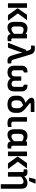

<svg xmlns="http://www.w3.org/2000/svg" viewBox="1988 -2740 937 4953"><g transform="rotate(90 2456.5 -263.5)"><path d="M381 0Q372 0 366 -6L198 -241Q192 -249 198 -258L358 -486Q362 -492 372 -492H484Q491 -492 493 -488Q495 -484 491 -478L327 -255L506 -14Q511 -8 508.5 -4Q506 0 499 0ZM75 0Q64 0 64 -12V-480Q64 -492 75 -492H170Q182 -492 182 -480V-12Q182 0 170 0Z M687 12Q544 12 544 -166V-299Q544 -399 589.5 -451.5Q635 -504 721 -504Q758 -504 796 -489Q834 -474 860 -453V-480Q860 -492 872 -492H958Q970 -492 970 -480V-135Q970 -104 977 -95Q984 -86 1003 -86Q1010 -86 1017 -87Q1024 -88 1031 -89Q1042 -89 1042 -78V-7Q1042 3 1030 6Q1017 8 1001 10Q985 12 971 12Q921 12 892.5 -8.5Q864 -29 860 -72Q820 -34 779.5 -11Q739 12 687 12ZM662 -178Q662 -90 729 -90Q757 -90 785.5 -105.5Q814 -121 852 -157V-369Q827 -384 801 -393.5Q775 -403 752 -403Q662 -403 662 -290Z M1550 12Q1507 12 1480 -0.5Q1453 -13 1435 -45.5Q1417 -78 1401 -138L1376 -218Q1366 -252 1357 -288.5Q1348 -325 1338 -370H1336Q1323 -325 1309.5 -284Q1296 -243 1281 -203L1211 -10Q1208 0 1198 0H1097Q1083 0 1088 -14L1264 -463Q1267 -472 1277 -472H1299L1274 -546Q1263 -578 1247.5 -587.5Q1232 -597 1210 -597Q1200 -597 1190 -596.5Q1180 -596 1170 -594Q1157 -592 1157 -604V-677Q1157 -687 1168 -689Q1182 -692 1198.5 -693.5Q1215 -695 1231 -695Q1291 -695 1330 -668.5Q1369 -642 1391 -566L1518 -138Q1528 -108 1540.5 -97.5Q1553 -87 1572 -87Q1579 -87 1586.5 -87.5Q1594 -88 1603 -89Q1616 -91 1616 -79L1617 -6Q1617 5 1606 6Q1592 9 1576 10.5Q1560 12 1550 12Z M1849 12Q1766 12 1720.5 -30Q1675 -72 1675 -165V-352Q1675 -424 1714 -464Q1753 -504 1836 -504Q1849 -504 1849 -492V-419Q1849 -407 1838 -406Q1809 -403 1800.5 -388.5Q1792 -374 1792 -354V-179Q1792 -131 1812 -112Q1832 -93 1871 -93Q1907 -93 1928.5 -112.5Q1950 -132 1950 -177V-331Q1950 -343 1962 -343H2051Q2063 -343 2063 -331V-177Q2063 -132 2084.5 -112.5Q2106 -93 2142 -93Q2181 -93 2201 -112Q2221 -131 2221 -179V-354Q2221 -374 2212 -388.5Q2203 -403 2175 -406Q2164 -407 2164 -419V-492Q2164 -504 2177 -504Q2260 -504 2299 -464Q2338 -424 2338 -352V-165Q2338 -72 2293 -30Q2248 12 2165 12Q2108 12 2066.5 -11Q2025 -34 2007 -70H2006Q1989 -38 1949 -13Q1909 12 1849 12Z M2671 12Q2564 12 2506.5 -40Q2449 -92 2449 -193V-252Q2449 -331 2494.5 -377.5Q2540 -424 2629 -451L2556 -514Q2526 -540 2513 -563Q2500 -586 2500 -611Q2501 -643 2527 -663Q2553 -683 2609 -683H2858Q2870 -683 2870 -671V-600Q2870 -588 2858 -588H2657Q2637 -588 2637 -577Q2637 -571 2644 -564.5Q2651 -558 2663 -547L2778 -454Q2821 -419 2845.5 -387Q2870 -355 2881 -320.5Q2892 -286 2892 -242V-193Q2892 -92 2834.5 -40Q2777 12 2671 12ZM2569 -204Q2569 -145 2593 -117.5Q2617 -90 2671 -90Q2724 -90 2748 -117.5Q2772 -145 2772 -204V-249Q2772 -283 2764.5 -306.5Q2757 -330 2740.5 -349.5Q2724 -369 2697 -393Q2641 -371 2613.5 -350Q2586 -329 2577.5 -302.5Q2569 -276 2569 -239Z M3158 12Q3076 12 3038.5 -21.5Q3001 -55 3001 -141V-480Q3001 -492 3012 -492H3107Q3119 -492 3119 -480V-144Q3119 -112 3132.5 -99Q3146 -86 3182 -86Q3199 -86 3214 -88Q3229 -90 3244 -93Q3256 -95 3256 -83V-11Q3256 -2 3246 1Q3230 6 3207 9Q3184 12 3158 12Z M3457 12Q3314 12 3314 -166V-299Q3314 -399 3359.5 -451.5Q3405 -504 3491 -504Q3528 -504 3566 -489Q3604 -474 3630 -453V-480Q3630 -492 3642 -492H3728Q3740 -492 3740 -480V-135Q3740 -104 3747 -95Q3754 -86 3773 -86Q3780 -86 3787 -87Q3794 -88 3801 -89Q3812 -89 3812 -78V-7Q3812 3 3800 6Q3787 8 3771 10Q3755 12 3741 12Q3691 12 3662.5 -8.5Q3634 -29 3630 -72Q3590 -34 3549.5 -11Q3509 12 3457 12ZM3432 -178Q3432 -90 3499 -90Q3527 -90 3555.5 -105.5Q3584 -121 3622 -157V-369Q3597 -384 3571 -393.5Q3545 -403 3522 -403Q3432 -403 3432 -290Z M4206 0Q4197 0 4191 -6L4023 -241Q4017 -249 4023 -258L4183 -486Q4187 -492 4197 -492H4309Q4316 -492 4318 -488Q4320 -484 4316 -478L4152 -255L4331 -14Q4336 -8 4333.5 -4Q4331 0 4324 0ZM3900 0Q3889 0 3889 -12V-480Q3889 -492 3900 -492H3995Q4007 -492 4007 -480V-12Q4007 0 3995 0Z M4430 0Q4419 0 4419 -12V-362Q4419 -390 4412 -398Q4405 -406 4388 -406Q4381 -406 4374.5 -405Q4368 -404 4361 -404Q4349 -404 4349 -415V-485Q4349 -495 4362 -498Q4377 -501 4395 -502.5Q4413 -504 4427 -504Q4473 -504 4500 -482.5Q4527 -461 4530 -422Q4570 -460 4611 -482Q4652 -504 4704 -504Q4849 -504 4849 -339V173Q4849 185 4838 185H4743Q4731 185 4731 173V-320Q4731 -402 4662 -402Q4631 -402 4601.5 -386Q4572 -370 4537 -336V-12Q4537 0 4525 0ZM4572 -545Q4561 -545 4563 -557L4599 -702Q4601 -712 4612 -712H4708Q4721 -712 4715 -698L4654 -554Q4650 -545 4641 -545Z"/></g></svg>

Font: Sofia Sans
Style: Bold
Weight: 700
Designer: Botio Nikoltchev, Ani Petrova
Foundry: lettersoup
Version: Version 4.100; ttfautohint (v1.8.4.7-5d5b)